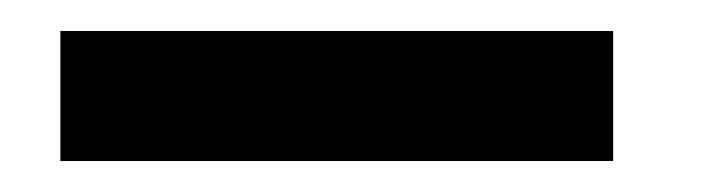

<svg xmlns="http://www.w3.org/2000/svg" viewBox="-20 55 456 124"><path d="M19 159H376V75H19Z"/></svg>

Font: League Gothic SemiCondensed
Style: Regular
Weight: 400
Width: 4
Designer: The League of Moveable Type
Version: Version 1.600; ttfautohint (v1.8.3)